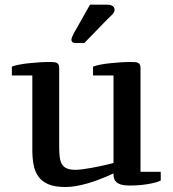

<svg xmlns="http://www.w3.org/2000/svg" viewBox="-20 -770 728 806"><path d="M370.6 -453.1V-490.2Q380.9 -494.6 399.4 -498.3Q418 -502 440.2 -504.4Q462.4 -506.8 485.6 -508.3Q508.8 -509.8 527.8 -509.8Q538.1 -509.8 545.9 -509.3Q553.7 -508.8 559.1 -506.3Q564.5 -503.9 567.1 -498.8Q569.8 -493.7 569.8 -483.9V-48.8H654.8V-12.2Q646.5 -7.8 632.1 -3.9Q617.7 0 600.1 2.9Q582.5 5.9 563.5 7.3Q544.4 8.8 526.9 8.8Q511.7 8.8 499 7.1Q486.3 5.4 476.8 0.2Q467.3 -4.9 461.9 -13.9Q456.5 -22.9 456.5 -38.1V-42Q456.5 -42.5 448 -38.3Q439.5 -34.2 424.6 -27.8Q409.7 -21.5 389.9 -14.2Q370.1 -6.8 347.7 -0.2Q325.2 6.3 301.3 10.7Q277.3 15.1 254.9 15.1Q210.9 15.1 183.6 3.7Q156.2 -7.8 141.4 -28.6Q126.5 -49.3 121.1 -77.9Q115.7 -106.4 115.7 -140.1V-453.1H29.8V-490.2Q40 -494.6 58.6 -498.3Q77.1 -502 99.1 -504.4Q121.1 -506.8 144.3 -508.3Q167.5 -509.8 186.5 -509.8Q196.8 -509.8 204.6 -509.3Q212.4 -508.8 217.8 -506.3Q223.1 -503.9 225.8 -498.8Q228.5 -493.7 228.5 -483.9V-149.9Q228.5 -125 231.2 -107.4Q233.9 -89.8 241.5 -78.6Q249 -67.4 262.5 -62.3Q275.9 -57.1 296.9 -57.1Q309.1 -57.1 325.9 -59.3Q342.8 -61.5 360.6 -64.7Q378.4 -67.9 395.8 -71.5Q413.1 -75.2 426.8 -78.4Q440.4 -81.5 448.5 -83.7Q456.5 -85.9 456.5 -85.9V-453.1ZM357.9 -750.5H429.7Q434.6 -750.5 440.2 -749.5Q445.8 -748.5 450.4 -746.1Q455.1 -743.7 458 -739.5Q460.9 -735.4 460.9 -728.5Q460.9 -716.3 443.8 -701.7Q439.5 -697.3 432.1 -690.2Q424.8 -683.1 416.3 -674.3Q407.7 -665.5 398.4 -655.8Q389.2 -646 379.9 -636.7Q358.4 -614.3 334 -589.4H298.8Q288.1 -589.4 283.9 -593.3Q279.8 -597.2 279.8 -602.5Q279.8 -608.4 283 -616Q286.1 -623.5 290 -630.4Z"/></svg>

Font: Artifika
Style: Medium
Weight: 500
Designer: Yulya Zhdanova | Cyreal.org
Foundry: Yulya Zhdanova | Cyreal
Version: Version 1.000